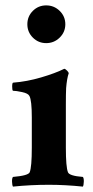

<svg xmlns="http://www.w3.org/2000/svg" viewBox="-20 -692 348 716"><path d="M225.6 -301.8V-141.6Q225.6 -69.3 233.4 -49.8Q238.3 -36.1 289.1 -32.2Q293 -27.3 292.5 -14.2Q292 -1 289.1 3.9Q222.7 -2.9 162.1 -2.9Q94.7 -2.9 28.3 3.9Q25.4 -1 24.9 -14.2Q24.4 -27.3 28.3 -32.2Q85.9 -37.1 90.8 -49.8Q98.6 -69.3 98.6 -141.6V-253.9Q98.6 -317.4 89.8 -334Q85 -343.8 62.5 -348.6Q40 -353.5 28.3 -353.5Q25.4 -355.5 25.4 -369.6Q25.4 -383.8 29.3 -383.8Q80.1 -387.7 133.3 -403.3Q186.5 -418.9 219.7 -435.5Q224.6 -434.6 230.5 -428.2Q236.3 -421.9 236.3 -418.9Q229.5 -399.4 226.6 -363.3Q225.6 -341.8 225.6 -301.8ZM102.5 -551.8Q82 -572.3 82 -601.6Q82 -630.9 102.5 -651.4Q123 -671.9 152.3 -671.9Q181.6 -671.9 202.6 -651.4Q223.6 -630.9 223.6 -601.6Q223.6 -572.3 202.6 -551.8Q181.6 -531.2 152.3 -531.2Q123 -531.2 102.5 -551.8Z"/></svg>

Font: Crimson
Style: Bold
Weight: 700
Version: Version 0.8 ; ttfautohint (v1.00) -l 8 -r 50 -G 200 -x 14 -D